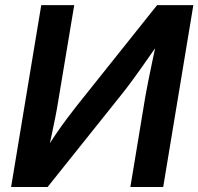

<svg xmlns="http://www.w3.org/2000/svg" viewBox="-20 -748 793 768"><path d="M632.8 0H501.5L561.5 -362.8Q565.4 -384.8 572.5 -420.9Q579.6 -457 589.6 -504.2Q599.6 -551.3 611.3 -606L630.4 -597.7Q590.8 -541.5 560.8 -498.5Q530.8 -455.6 506.3 -422.4Q481.9 -389.2 458.5 -360.4L170.4 0H24.4L145 -727.5H276.9L212.4 -340.8Q208.5 -315.4 200.9 -277.1Q193.4 -238.8 184.3 -197Q175.3 -155.3 166 -117.7L152.8 -132.3Q177.7 -173.8 202.4 -210Q227.1 -246.1 249.3 -275.6Q271.5 -305.2 288.6 -326.7L608.4 -727.5H753.4Z"/></svg>

Font: Inter 20pt SemiBold
Style: Italic
Weight: 600
Italic angle: -9.3988°
Version: Version 4.001;git-66647c0bb